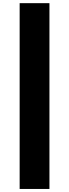

<svg xmlns="http://www.w3.org/2000/svg" viewBox="-20 -982 445 1236"><path d="M298.3 -961.6V234.4H106.5V-961.6Z"/></svg>

Font: Inter UI Black
Style: Regular
Weight: 900
Designer: Rasmus Andersson
Foundry: rsms
Version: 3.2;8d6f07862